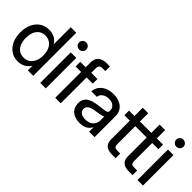

<svg xmlns="http://www.w3.org/2000/svg" viewBox="65 -1508 2295 2295"><g transform="rotate(45 1213.0 -360.0)"><path d="M257.3 9.8Q190.4 9.8 140.1 -23.9Q89.8 -57.6 62 -118.2Q34.2 -178.7 34.2 -257.8Q34.2 -337.4 62 -397.7Q89.8 -458 140.4 -491.7Q190.9 -525.4 257.3 -525.4Q291 -525.4 321.3 -516.1Q351.6 -506.8 376 -487.8Q400.4 -468.8 417 -440.4H418V-727.5H511.2V0H419.9V-78.1H418.9Q400.9 -48.3 376 -28.8Q351.1 -9.3 321.3 0.2Q291.5 9.8 257.3 9.8ZM274.4 -71.8Q320.3 -71.8 354.2 -95Q388.2 -118.2 406.5 -159.9Q424.8 -201.7 424.8 -257.8Q424.8 -314.5 406.5 -356.2Q388.2 -397.9 354.2 -421.1Q320.3 -444.3 274.4 -444.3Q231.4 -444.3 198.5 -423.1Q165.5 -401.9 147 -360.4Q128.4 -318.8 128.4 -257.8Q128.4 -197.3 147 -155.8Q165.5 -114.3 198.5 -93Q231.4 -71.8 274.4 -71.8Z M630.4 0V-515.6H723.6V0ZM677.2 -610.4Q651.4 -610.4 633.8 -627.9Q616.2 -645.5 616.2 -670.4Q616.2 -695.3 633.8 -712.6Q651.4 -730 676.8 -730Q702.6 -730 720.2 -712.6Q737.8 -695.3 737.8 -669.9Q737.8 -645 720.2 -627.7Q702.6 -610.4 677.2 -610.4Z M1080.6 -515.6V-437.5H790.5V-515.6ZM882.8 0V-603.5Q882.8 -642.1 899.7 -669.9Q916.5 -697.8 948.2 -712.6Q980 -727.5 1023.9 -727.5Q1042.5 -727.5 1058.8 -727.5Q1075.2 -727.5 1080.6 -727.5V-649.4Q1075.7 -649.4 1060.3 -649.4Q1044.9 -649.4 1035.6 -649.4Q1003.4 -649.4 989.7 -635.5Q976.1 -621.6 976.1 -588.9V0Z M1301.3 7.8Q1249.5 7.8 1209.2 -9.5Q1168.9 -26.9 1145.3 -61.8Q1121.6 -96.7 1121.6 -147.9Q1121.6 -192.4 1138.7 -220.5Q1155.8 -248.5 1184.8 -264.6Q1213.9 -280.8 1250.7 -289.1Q1287.6 -297.4 1326.2 -302.2Q1375 -308.6 1403.3 -312.3Q1431.6 -315.9 1443.6 -323.7Q1455.6 -331.5 1455.6 -350.6V-355.5Q1455.6 -382.3 1442.6 -402.8Q1429.7 -423.3 1405.3 -435.1Q1380.9 -446.8 1346.2 -446.8Q1312 -446.8 1285.6 -435.3Q1259.3 -423.8 1243.9 -404.3Q1228.5 -384.8 1226.6 -359.9H1133.3Q1136.2 -408.2 1163.3 -445.3Q1190.4 -482.4 1237.5 -503.9Q1284.7 -525.4 1347.2 -525.4Q1393.6 -525.4 1430.7 -513.2Q1467.8 -501 1493.9 -478.5Q1520 -456.1 1533.9 -424.6Q1547.9 -393.1 1547.9 -354.5V0H1456.1V-73.2H1454.1Q1443.8 -53.7 1425.5 -34.9Q1407.2 -16.1 1377 -4.2Q1346.7 7.8 1301.3 7.8ZM1317.4 -70.3Q1365.7 -70.3 1396.2 -87.9Q1426.8 -105.5 1441.4 -133.5Q1456.1 -161.6 1456.1 -194.3V-256.3Q1450.7 -252.4 1438.2 -248.5Q1425.8 -244.6 1407.7 -241.2Q1389.6 -237.8 1368.9 -234.4Q1348.1 -231 1327.1 -228Q1298.3 -224.1 1272.7 -214.8Q1247.1 -205.6 1231.2 -189Q1215.3 -172.4 1215.3 -144.5Q1215.3 -121.6 1227.8 -105Q1240.2 -88.4 1263.2 -79.3Q1286.1 -70.3 1317.4 -70.3Z M1904.3 -515.6V-437.5H1614.7V-515.6ZM1706.5 -656.2H1799.3V-130.9Q1799.3 -101.6 1811.5 -89.8Q1823.7 -78.1 1855 -78.1Q1866.2 -78.1 1879.9 -78.1Q1893.6 -78.1 1904.3 -78.1V0Q1891.6 0 1875 0Q1858.4 0 1843.8 0Q1774.4 0 1740.5 -29.8Q1706.5 -59.6 1706.5 -119.6Z M2189.5 -515.6V-437.5H1899.9V-515.6ZM1991.7 -656.2H2084.5V-130.9Q2084.5 -101.6 2096.7 -89.8Q2108.9 -78.1 2140.1 -78.1Q2151.4 -78.1 2165 -78.1Q2178.7 -78.1 2189.5 -78.1V0Q2176.8 0 2160.2 0Q2143.6 0 2128.9 0Q2059.6 0 2025.6 -29.8Q1991.7 -59.6 1991.7 -119.6Z M2272.9 0V-515.6H2366.2V0ZM2319.8 -610.4Q2293.9 -610.4 2276.4 -627.9Q2258.8 -645.5 2258.8 -670.4Q2258.8 -695.3 2276.4 -712.6Q2293.9 -730 2319.3 -730Q2345.2 -730 2362.8 -712.6Q2380.4 -695.3 2380.4 -669.9Q2380.4 -645 2362.8 -627.7Q2345.2 -610.4 2319.8 -610.4Z"/></g></svg>

Font: Inter Cardless Display
Style: Regular
Weight: 400
Designer: Rasmus Andersson
Foundry: rsms
Version: Version 4.001;git-9221beed3